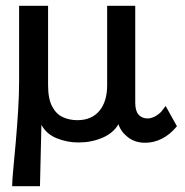

<svg xmlns="http://www.w3.org/2000/svg" viewBox="-20 -483 640 663"><path d="M22 160Q22 140 26 99.5Q30 59 34.5 7Q39 -45 42.5 -100Q46 -155 46 -203V-463H146V-189Q146 -142 160 -115.5Q174 -89 197 -78.5Q220 -68 247 -68Q296 -68 323 -100Q350 -132 350 -189V-463H447V-129Q447 -100 458.5 -87Q470 -74 490 -74Q504 -74 519.5 -83.5Q535 -93 542 -104L552 -117L591 -47Q567 -18 539 -4Q511 10 481 10Q447 10 422.5 -8.5Q398 -27 389 -54Q371 -23 333 -7Q295 9 251 9Q212 9 176 -5.5Q140 -20 123 -52Q122 -4 120.5 54Q119 112 118 160Z"/></svg>

Font: Inconsolata Expanded SemiBold
Style: Regular
Weight: 600
Width: 7
Monospace: yes
Designer: Raph Levien, Cyreal, Brenton Simpson
Foundry: Raph Levien, Cyreal, Google
Version: Version 3.001; ttfautohint (v1.8.2.53-6de2)